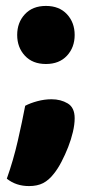

<svg xmlns="http://www.w3.org/2000/svg" viewBox="-20 -513 306 648"><path d="M38 -395Q38 -437 64 -465Q90 -493 135 -493Q180 -493 206 -465Q232 -437 232 -395Q232 -353 206 -325Q180 -297 135 -297Q90 -297 64 -325Q38 -353 38 -395ZM162 73Q145 95 125.5 105Q106 115 78 115Q34 115 3 90Q25 28 40 -37.5Q55 -103 65 -156Q82 -165 106 -171.5Q130 -178 154 -178Q185 -178 208.5 -164Q232 -150 232 -114Q232 -93 226 -67.5Q220 -42 210 -16.5Q200 9 187.5 33Q175 57 162 73Z"/></svg>

Font: Baloo Thambi 2 ExtraBold
Style: Regular
Weight: 800
Designer: Aadarsh Rajan and Ek Type
Foundry: Ek Type
Version: Version 1.640;hotconv 1.0.111;makeotfexe 2.5.65597; ttfautoh